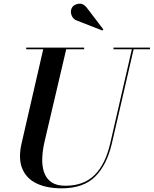

<svg xmlns="http://www.w3.org/2000/svg" viewBox="-20 -1009 836 1044"><path d="M401 -896Q377 -903.5 368.8 -926.8Q360.5 -950 372 -968.5Q382 -985 407.5 -988.5Q433 -992 452 -967L542 -849L537 -843ZM122.5 -750H437.5V-741H340L222.5 -240Q211.5 -193 209.8 -149.8Q208 -106.5 219.5 -72.5Q231 -38.5 259 -18.8Q287 1 335.5 1Q436 1 494.8 -57.8Q553.5 -116.5 579.5 -230L697 -741H597V-750H795.5V-741H706.5L588.5 -230Q561.5 -112.5 497.5 -48.8Q433.5 15 315 15Q233.5 15 178 -12Q122.5 -39 100.5 -93.5Q78.5 -148 97.5 -230L215 -741H122.5Z"/></svg>

Font: Bodoni* 24pt Medium
Style: Italic
Weight: 500
Italic angle: -13°
Version: Version 2.3